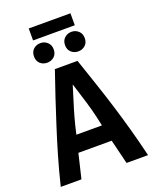

<svg xmlns="http://www.w3.org/2000/svg" viewBox="-168 -1022 895 1116"><g transform="rotate(-20 280.0 -464.5)"><path d="M10 0Q33 -94 58 -179.5Q83 -265 108.5 -344Q134 -423 159.5 -500.5Q185 -578 212 -655H352Q378 -578 404.5 -500Q431 -422 456 -341.5Q481 -261 504.5 -176.5Q528 -92 550 0H417L380 -151H174L138 0ZM199 -254H357Q346 -309 334 -354Q322 -399 308 -443Q294 -487 279 -536Q264 -486 250 -442Q236 -398 223.5 -353Q211 -308 199 -254ZM184 -705Q158 -705 140.5 -721Q123 -737 123 -765Q123 -793 140.5 -809.5Q158 -826 184 -826Q209 -826 227 -809.5Q245 -793 245 -765Q245 -737 227 -721Q209 -705 184 -705ZM376 -705Q351 -705 333 -721Q315 -737 315 -765Q315 -793 333 -809.5Q351 -826 376 -826Q401 -826 419 -809.5Q437 -793 437 -765Q437 -737 419 -721Q401 -705 376 -705ZM150 -855V-929H408V-855Z"/></g></svg>

Font: Ubuntu Sans Mono SemiBold
Style: Regular
Weight: 600
Monospace: yes
Designer: Dalton Maag Ltd
Foundry: Dalton Maag Ltd
Version: Version 1.006